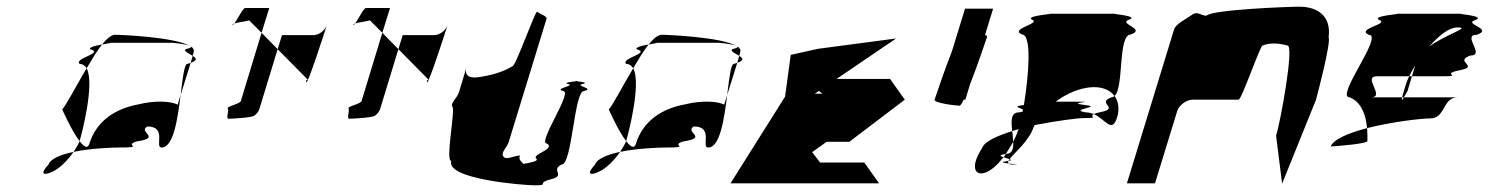

<svg xmlns="http://www.w3.org/2000/svg" viewBox="-20 -736 4451 574"><path d="M166 -409C166 -409 194 -345 218 -314L219 -318C224 -335 264 -486 239 -532C207 -478 177 -420 166 -409ZM125 -244C99 -216 109 -210 135 -222C157 -231 182 -256 200 -282C163 -274 131 -262 125 -244ZM218 -545C200 -562 294 -577 249 -589C246 -595 267 -600 285 -603C270 -584 255 -559 239 -532C234 -540 227 -545 218 -545ZM285 -603C305 -607 322 -608 299 -608H497C494 -608 535 -605 547 -599C502 -625 344 -632 324 -632C313 -632 300 -621 285 -603ZM200 -282C207 -293 214 -304 218 -314C231 -297 242 -290 247 -306C269 -377 328 -412 394 -424C441 -436 492 -434 511 -423L520 -452C511 -381 499 -295 463 -295C441 -295 481 -358 420 -358C391 -340 466 -325 388 -313C348 -301 416 -295 335 -295C321 -295 252 -293 200 -282ZM535 -589C528 -583 545 -576 556 -569L559 -580C561 -587 558 -592 551 -597C553 -595 549 -592 535 -589ZM547 -599C549 -598 550 -598 551 -597C550 -598 548 -598 547 -599ZM540 -545C531 -545 526 -502 520 -452L550 -548ZM550 -548 556 -569C567 -562 572 -556 550 -548Z M675 -662C676 -661 679 -663 681 -666C678 -665 674 -663 675 -662ZM681 -666C690 -678 706 -712 713 -712H785L762 -638L725 -675C709 -671 690 -669 681 -666ZM661 -412C665 -406 655 -381 663 -381C672 -381 731 -384 740 -390C748 -396 754 -404 756 -412L810 -589L762 -638L700 -434C697 -425 657 -418 661 -412ZM810 -589 823 -631H917C933 -631 951 -644 957 -661C953 -647 900 -484 896 -490C891 -497 906 -500 898 -500ZM957 -662V-661Z M1036 -662C1037 -661 1040 -663 1042 -666C1039 -665 1035 -663 1036 -662ZM1042 -666C1051 -678 1067 -712 1074 -712H1146L1123 -638L1086 -675C1070 -671 1051 -669 1042 -666ZM1022 -412C1026 -406 1016 -381 1024 -381C1033 -381 1092 -384 1101 -390C1109 -396 1115 -404 1117 -412L1171 -589L1123 -638L1061 -434C1058 -425 1018 -418 1022 -412ZM1171 -589 1184 -631H1278C1294 -631 1312 -644 1318 -661C1314 -647 1261 -484 1257 -490C1252 -497 1267 -500 1259 -500ZM1318 -662V-661Z M1333 -416C1341 -404 1311 -255 1329 -255C1312 -200 1547 -182 1578 -182C1626 -182 1580 -188 1627 -200C1674 -212 1624 -227 1659 -244C1691 -244 1696 -464 1726 -464C1760 -472 1696 -479 1722 -485C1741 -489 1715 -492 1703 -493C1692 -492 1662 -489 1678 -485C1702 -479 1635 -472 1663 -464C1695 -464 1585 -307 1615 -307C1642 -290 1569 -275 1583 -262C1593 -254 1562 -249 1544 -246C1544 -250 1527 -258 1535 -271C1516 -271 1494 -256 1485 -268C1476 -280 1496 -295 1501 -312L1614 -680C1616 -688 1592 -695 1586 -701C1581 -707 1522 -538 1512 -538C1489 -524 1459 -513 1421 -507C1393 -501 1365 -503 1375 -536L1352 -460C1347 -443 1325 -428 1333 -416ZM1703 -493C1698 -494 1696 -494 1703 -494C1710 -494 1708 -494 1703 -493Z M1800 -409C1800 -409 1828 -345 1852 -314L1853 -318C1858 -335 1898 -486 1873 -532C1841 -478 1811 -420 1800 -409ZM1759 -244C1733 -216 1743 -210 1769 -222C1791 -231 1816 -256 1834 -282C1797 -274 1765 -262 1759 -244ZM1852 -545C1834 -562 1928 -577 1883 -589C1880 -595 1901 -600 1919 -603C1904 -584 1889 -559 1873 -532C1868 -540 1861 -545 1852 -545ZM1919 -603C1939 -607 1956 -608 1933 -608H2131C2128 -608 2169 -605 2181 -599C2136 -625 1978 -632 1958 -632C1947 -632 1934 -621 1919 -603ZM1834 -282C1841 -293 1848 -304 1852 -314C1865 -297 1876 -290 1881 -306C1903 -377 1962 -412 2028 -424C2075 -436 2126 -434 2145 -423L2154 -452C2145 -381 2133 -295 2097 -295C2075 -295 2115 -358 2054 -358C2025 -340 2100 -325 2022 -313C1982 -301 2050 -295 1969 -295C1955 -295 1886 -293 1834 -282ZM2169 -589C2162 -583 2179 -576 2190 -569L2193 -580C2195 -587 2192 -592 2185 -597C2187 -595 2183 -592 2169 -589ZM2181 -599C2183 -598 2184 -598 2185 -597C2184 -598 2182 -598 2181 -599ZM2174 -545C2165 -545 2160 -502 2154 -452L2184 -548ZM2184 -548 2190 -569C2201 -562 2206 -556 2184 -548Z M2164 -188H2608L2564 -250H2432L2408 -281L2451 -312H2519L2685 -438L2641 -500H2481L2659 -621L2425 -590L2344 -572L2327 -447ZM2416 -456 2428 -464 2439 -456Z M2774 -438C2771 -428 2838 -420 2849 -420C2851 -420 2856 -427 2861 -438H2866L2880 -484C2903 -542 2929 -620 2931 -626C2932 -628 2929 -630 2925 -632L2949 -710H2865L2826 -583C2803 -525 2776 -444 2774 -438Z M2916 -293C2882 -242 2891 -208 2926 -220C2943 -226 2962 -243 2980 -266C2970 -269 2964 -272 2987 -276C2994 -287 3002 -299 3009 -312C3008 -322 3008 -333 3006 -344C2958 -329 2922 -312 2916 -293ZM3035 -633C2997 -650 3092 -665 3066 -677C3040 -689 3141 -695 3116 -695H3316C3291 -695 3390 -689 3355 -677C3321 -665 3408 -650 3361 -633C3321 -633 3341 -475 3312 -449C3298 -468 3272 -478 3240 -475C3206 -472 3168 -456 3136 -432H3204C3265 -432 3161 -429 3224 -422C3280 -416 3172 -409 3226 -400C3234 -400 3243 -398 3250 -395C3234 -387 3269 -383 3221 -383C3202 -383 3139 -375 3073 -362L3070 -356C3057 -315 3013 -280 2998 -260C2994 -262 2985 -264 2980 -266C2983 -269 2985 -272 2987 -276H2988C3007 -276 3010 -292 3009 -312C3015 -324 3021 -337 3025 -350C3018 -348 3013 -346 3006 -344C3003 -373 3001 -400 3026 -400C3030 -401 3035 -401 3037 -402C3038 -404 3037 -407 3038 -409C3028 -414 3005 -418 3041 -422C3055 -507 3066 -633 3035 -633ZM2990 -254C2992 -254 2994 -255 2995 -255C2993 -252 2994 -249 2996 -247C2981 -249 2967 -251 2990 -254ZM2995 -255C3006 -257 3003 -258 2998 -260C2996 -258 2996 -257 2995 -255ZM2996 -247C2998 -245 3002 -244 3010 -244C3033 -244 3013 -245 2996 -247ZM3250 -395C3286 -379 3304 -335 3320 -386C3327 -410 3324 -433 3312 -449C3309 -447 3306 -445 3303 -445C3255 -428 3330 -413 3271 -401C3260 -399 3254 -397 3250 -395Z M3349 -188H3433L3500 -406C3505 -421 3527 -438 3545 -438H3683C3692 -438 3750 -607 3755 -600C3775 -608 3798 -608 3829 -600C3850 -600 3808 -372 3795 -330L3813 -187L3914 -437C3919 -454 3960 -612 3952 -624C3961 -692 3914 -716 3865 -716C3830 -716 3601 -707 3587 -689C3570 -689 3560 -704 3544 -692C3528 -680 3495 -665 3490 -648Z M3958 -298C3972 -299 4075 -306 4068 -316C4068 -329 4068 -341 4067 -353C4014 -339 3968 -321 3958 -298ZM4015 -445C3970 -445 4118 -632 4072 -632C4033 -650 4134 -664 4104 -676C4075 -689 4182 -695 4154 -695H4351C4323 -695 4428 -689 4390 -676C4353 -664 4447 -650 4395 -632C4349 -632 4422 -570 4376 -570C4324 -552 4406 -538 4344 -526C4283 -514 4357 -508 4294 -508H4201L4211 -541C4205 -530 4198 -519 4193 -508H4097C4051 -508 4124 -445 4078 -445H4172C4169 -433 4173 -437 4177 -445H4338C4292 -445 4302 -382 4256 -382C4230 -382 4142 -372 4067 -353C4063 -398 4047 -432 4015 -445ZM4180 -474C4176 -460 4173 -451 4172 -445H4177C4181 -453 4188 -464 4188 -464L4201 -508H4193C4187 -496 4183 -485 4180 -474ZM4253 -597C4305 -635 4379 -654 4337 -654C4312 -654 4282 -630 4253 -597Z"/></svg>

Font: bitstorm
Style: extobl
Weight: 400
Version: Version 0.2